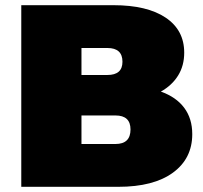

<svg xmlns="http://www.w3.org/2000/svg" viewBox="-20 -720 783 740"><path d="M690 -304.5C669.3 -332.2 639.3 -353 600 -367C628.7 -383 650.8 -403.7 666.5 -429C682.2 -454.3 690 -483.7 690 -517C690 -575 666.2 -620 618.5 -652C570.8 -684 503.7 -700 417 -700H62V0H436C526.7 0 596.8 -18.2 646.5 -54.5C696.2 -90.8 721 -140.3 721 -203C721 -243 710.7 -276.8 690 -304.5ZM294 -431V-535H394C432.7 -535 452 -517.3 452 -482C452 -448 432.7 -431 394 -431ZM483 -221C483 -183.7 463.7 -165 425 -165H294V-275H425C463.7 -275 483 -257 483 -221Z"/></svg>

Font: Montserrat Custom Black
Style: Regular
Weight: 900
Designer: Julieta Ulanovsky
Foundry: Julieta Ulanovsky
Version: Version 7.200